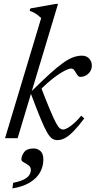

<svg xmlns="http://www.w3.org/2000/svg" viewBox="-20 -730 505 1014"><path d="M286.5 -709.5 73 0H6.5L197.5 -634.5Q188.5 -643 180 -649.8Q171.5 -656.5 161.2 -662.2Q151 -668 136.5 -673L140.5 -685.5L275 -709.5ZM142 -238 144.5 -246Q203.5 -304.5 244.8 -341.8Q286 -379 315.5 -399.5Q345 -420 368 -428Q391 -436 413 -436Q437 -436 451 -420.5Q465 -405 465 -384Q465 -366.5 456.5 -353Q448 -339.5 434.2 -331.8Q420.5 -324 403.5 -324Q397 -324 392.2 -329.2Q387.5 -334.5 380.5 -346.5Q374 -358.5 368.5 -363.2Q363 -368 356 -368Q344.5 -368 324.5 -358Q304.5 -348 280 -330.8Q255.5 -313.5 230 -291Q204.5 -268.5 182 -243.5L195.5 -271.5Q225.5 -193.5 244.8 -148Q264 -102.5 275.8 -80.8Q287.5 -59 296 -52.5Q304.5 -46 313 -46Q323.5 -46 339.2 -55.2Q355 -64.5 373.2 -81Q391.5 -97.5 409 -119L425 -104.5Q393.5 -62.5 369 -37.5Q344.5 -12.5 324 -1.2Q303.5 10 283.5 10Q268.5 10 256 2.2Q243.5 -5.5 229 -30.2Q214.5 -55 194 -104.5Q173.5 -154 142 -238ZM93 112.5Q93 92.5 107.8 73.2Q122.5 54 157.5 54Q178.5 54 193.8 68Q209 82 209 112.5Q209 148.5 191.8 179.8Q174.5 211 138.2 233.5Q102 256 45.5 265L49.5 235.5Q86.5 228 106.8 217.5Q127 207 135 194Q143 181 143 166.5Q143 152 130.5 143Q118 134 105.5 127.2Q93 120.5 93 112.5Z"/></svg>

Font: Newsreader Text
Style: Italic
Weight: 400
Italic angle: -17°
Designer: Hugues Gentile
Foundry: Production Type
Version: Version 1.001